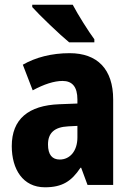

<svg xmlns="http://www.w3.org/2000/svg" viewBox="-20 -786 557 816"><path d="M289 -766H117V-756C148 -721 235 -638 274 -606H381V-619C357 -651 311 -724 289 -766ZM276 -560C199 -560 131 -542 77 -511L119 -402C167 -428 210 -442 246 -442C287 -442 309 -417 309 -363V-346L232 -343C101 -338 30 -280 30 -165C30 -67 77 10 171 10C245 10 284 -16 322 -73H325L352 0H461V-363C461 -493 393 -560 276 -560ZM270 -249 309 -251V-202C309 -144 277 -108 234 -108C202 -108 184 -128 184 -172C184 -220 210 -246 270 -249Z"/></svg>

Font: Noto Sans Lao Looped Condensed ExtraBold
Style: Regular
Weight: 800
Width: 3
Designer: Mark Frömberg, Ben Mitchell
Foundry: The Fontpad Ltd
Version: Version 1.002